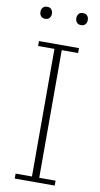

<svg xmlns="http://www.w3.org/2000/svg" viewBox="-97 -917 498 960"><g transform="rotate(10 152.5 -437.0)"><path d="M51 -25H134V-673H51V-698H254V-673H171V-25H254V0H51ZM62 -813Q47 -813 40 -822Q33 -831 33 -842V-845Q33 -856 40 -865Q47 -874 62 -874Q77 -874 84 -865Q91 -856 91 -845V-842Q91 -831 84 -822Q77 -813 62 -813ZM244 -813Q229 -813 222 -822Q215 -831 215 -842V-845Q215 -856 222 -865Q229 -874 244 -874Q259 -874 266 -865Q273 -856 273 -845V-842Q273 -831 266 -822Q259 -813 244 -813Z"/></g></svg>

Font: IBM Plex Serif ExtLt
Style: Regular
Weight: 200
Designer: Mike Abbink, Paul van der Laan, Pieter van Rosmalen
Foundry: Bold Monday
Version: Version 3.001